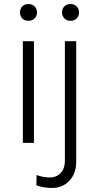

<svg xmlns="http://www.w3.org/2000/svg" viewBox="-20 -707 449 950"><path d="M148 -503V0H93V-503ZM301 91V-503H357V95Q357 151 323.5 187Q290 223 237 223Q197 223 160 210L161 159Q194 171 226 171Q260 171 280.5 148.5Q301 126 301 91ZM79 -646Q79 -664 90.5 -675.5Q102 -687 121 -687Q139 -687 151 -675.5Q163 -664 163 -646Q163 -627 151 -615.5Q139 -604 121 -604Q102 -604 90.5 -615.5Q79 -627 79 -646ZM287 -646Q287 -664 298.5 -675.5Q310 -687 329 -687Q347 -687 359 -675.5Q371 -664 371 -646Q371 -627 359 -615.5Q347 -604 329 -604Q311 -604 299 -615.5Q287 -627 287 -646Z"/></svg>

Font: Metropolitano Light
Style: Regular
Weight: 300
Designer: Fonts by Alex Slobzheninov & Chris M. Simpson / Changes by Cristiano Sobral
Foundry: Fonts by Alex Slobzheninov & Chris M. Simpson / Changes by Cristiano Sobral
Version: Version 1.00;August 30, 2020;FontCreator 13.0.0.2681 64-bit